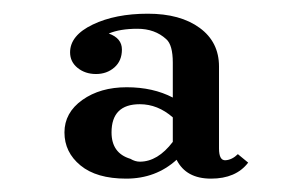

<svg xmlns="http://www.w3.org/2000/svg" viewBox="-20 -648 419 283"><path d="M345.8 -408.3Q327.8 -384.7 291 -384.7Q254.2 -384.7 240.3 -412.5Q209.7 -384.7 166 -384.7Q122.2 -384.7 98.6 -404.2Q75 -423.6 75 -452.8Q75 -481.9 101.4 -500.7Q127.8 -519.4 166.7 -519.4Q205.6 -519.4 234.7 -504.2V-555.6Q234.7 -581.9 225 -590.3Q208.3 -605.6 182.6 -605.6Q156.9 -605.6 140.3 -598.6Q159.7 -591.7 159.7 -575Q159.7 -558.3 148.6 -548.6Q137.5 -538.9 121.5 -538.9Q105.6 -538.9 94.4 -547.9Q83.3 -556.9 83.3 -570.8Q83.3 -595.8 116.7 -611.8Q150 -627.8 197.9 -627.8Q245.8 -627.8 274.3 -606.9Q302.8 -586.1 302.8 -550V-429.2Q302.8 -411.1 312.5 -411.8Q322.2 -412.5 330.6 -420.8ZM186.1 -494.4Q144.4 -494.4 144.4 -452.8Q144.4 -422.2 172.2 -413.9Q179.2 -409.7 186.1 -409.7Q212.5 -409.7 234.7 -438.9V-475Q212.5 -494.4 186.1 -494.4Z"/></svg>

Font: Sree Krushnadevaraya
Style: Regular
Weight: 400
Designer: Purushoth Kumar Guthula
Foundry: Andhrapradesh Society for Knowledge Networks
Version: Version 1.0.5; ttfautohint (v1.2.42-39fb)